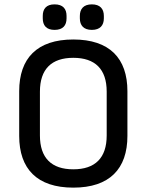

<svg xmlns="http://www.w3.org/2000/svg" viewBox="-20 -848 672 880"><path d="M230 -711C269 -711 285 -732 285 -764V-775C285 -807 269 -828 230 -828C192 -828 176 -807 176 -775V-764C176 -732 192 -711 230 -711ZM401 -711C439 -711 456 -732 456 -764V-775C456 -807 439 -828 401 -828C363 -828 346 -807 346 -775V-764C346 -732 363 -711 401 -711ZM316 12C482 12 564 -74 564 -225V-430C564 -581 482 -667 316 -667C150 -667 68 -581 68 -430V-225C68 -74 150 12 316 12ZM316 -72C216 -72 163 -124 163 -227V-428C163 -531 216 -583 316 -583C416 -583 469 -531 469 -428V-227C469 -124 416 -72 316 -72Z"/></svg>

Font: Sofia Sans Cond SemiBold
Style: Regular
Weight: 600
Width: 3
Designer: Botio Nikoltchev, Ani Petrova
Foundry: lettersoup
Version: Version 4.100